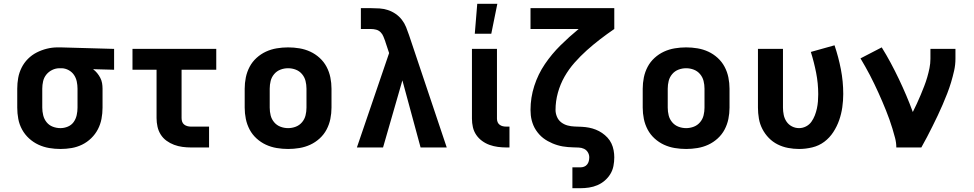

<svg xmlns="http://www.w3.org/2000/svg" viewBox="-20 -778 5140 1013"><path d="M299 8Q269 8 239.5 3Q210 -2 183 -14.5Q156 -27 133.5 -47.5Q111 -68 96.5 -94.5Q82 -121 76.5 -150.5Q71 -180 71 -210V-310Q71 -339 76 -367Q81 -395 94 -421Q107 -447 127.5 -467.5Q148 -488 173.5 -501Q199 -514 227 -521Q255 -528 284 -528H300L582 -520V-410L471 -413Q483 -404 492.5 -392.5Q502 -381 509 -367.5Q516 -354 518.5 -339.5Q521 -325 521 -310V-210Q521 -180 515.5 -151Q510 -122 496.5 -96Q483 -70 461.5 -49Q440 -28 413.5 -15Q387 -2 358 3Q329 8 299 8ZM299 -102Q319 -102 338 -110Q357 -118 368.5 -134Q380 -150 384.5 -170Q389 -190 389 -210V-310Q389 -329 385 -348Q381 -367 370.5 -382.5Q360 -398 343 -407.5Q326 -417 307 -418H294Q274 -418 255.5 -409Q237 -400 224.5 -384.5Q212 -369 207.5 -349.5Q203 -330 203 -310V-210Q203 -190 208 -169.5Q213 -149 226 -133Q239 -117 258.5 -109.5Q278 -102 299 -102Z M987 0Q965 0 942.5 -3Q920 -6 898.5 -14Q877 -22 858.5 -35.5Q840 -49 828 -68Q816 -87 811 -109.5Q806 -132 806 -155V-410H679V-520H1121V-410H938V-155Q938 -145 941 -136Q944 -127 951.5 -121Q959 -115 968.5 -112.5Q978 -110 987 -110H1083V0Z M1500 8Q1470 8 1440 3Q1410 -2 1383 -14.5Q1356 -27 1333.5 -47.5Q1311 -68 1297 -94.5Q1283 -121 1277 -150.5Q1271 -180 1271 -210V-310Q1271 -340 1277 -369.5Q1283 -399 1297 -425.5Q1311 -452 1333.5 -472.5Q1356 -493 1383 -505.5Q1410 -518 1440 -523Q1470 -528 1500 -528Q1530 -528 1560 -523Q1590 -518 1617 -505.5Q1644 -493 1666.5 -472.5Q1689 -452 1703 -425.5Q1717 -399 1723 -369.5Q1729 -340 1729 -310V-210Q1729 -180 1723 -150.5Q1717 -121 1703 -94.5Q1689 -68 1666.5 -47.5Q1644 -27 1617 -14.5Q1590 -2 1560 3Q1530 8 1500 8ZM1500 -102Q1521 -102 1540.5 -109.5Q1560 -117 1573.5 -133Q1587 -149 1592 -169Q1597 -189 1597 -210V-310Q1597 -331 1592 -351Q1587 -371 1573.5 -387Q1560 -403 1540.5 -410.5Q1521 -418 1500 -418Q1479 -418 1459.5 -410.5Q1440 -403 1426.5 -387Q1413 -371 1408 -351Q1403 -331 1403 -310V-210Q1403 -189 1408 -169Q1413 -149 1426.5 -133Q1440 -117 1459.5 -109.5Q1479 -102 1500 -102Z M1863 0 2033 -498 2013 -558V-559Q2008 -572 2003 -585Q1998 -598 1988 -608Q1978 -618 1964.5 -621.5Q1951 -625 1937 -625H1884V-735H1937Q1960 -735 1982.5 -733.5Q2005 -732 2026.5 -725Q2048 -718 2067 -705Q2086 -692 2100 -674Q2114 -656 2122.5 -635Q2131 -614 2138 -593L2337 0H2199L2103 -354L2001 0Z M2651 0Q2629 0 2606.5 -3Q2584 -6 2563 -13.5Q2542 -21 2523.5 -34.5Q2505 -48 2492.5 -66.5Q2480 -85 2475 -107Q2470 -129 2470 -152V-520H2602V-152Q2602 -142 2605.5 -133.5Q2609 -125 2616.5 -119.5Q2624 -114 2633 -112Q2642 -110 2651 -110H2668V0ZM2485 -600 2498 -758H2604L2572 -600Z M3000 215V105H3042Q3052 105 3061.5 101.5Q3071 98 3077.5 90Q3084 82 3086.5 72Q3089 62 3089 52Q3089 38 3081.5 25.5Q3074 13 3061 7Q3048 1 3033.5 0.5Q3019 0 3005 -0.5Q2991 -1 2977 -2Q2963 -3 2949 -5.5Q2935 -8 2921.5 -12Q2908 -16 2895 -21.5Q2882 -27 2869.5 -34Q2857 -41 2846 -49.5Q2835 -58 2825.5 -68.5Q2816 -79 2808 -91Q2800 -103 2794.5 -116Q2789 -129 2785.5 -142.5Q2782 -156 2780.5 -170Q2779 -184 2779 -198Q2779 -263 2799 -325Q2819 -387 2855 -440Q2891 -493 2937 -538.5Q2983 -584 3033 -625H2779V-735H3221V-625Q3183 -599 3146.5 -571Q3110 -543 3076 -512.5Q3042 -482 3011.5 -447.5Q2981 -413 2958.5 -373.5Q2936 -334 2923.5 -289Q2911 -244 2911 -198Q2911 -180 2918.5 -162Q2926 -144 2941 -132.5Q2956 -121 2974.5 -116Q2993 -111 3012 -110.5Q3031 -110 3050 -109Q3069 -108 3087.5 -104.5Q3106 -101 3123.5 -94Q3141 -87 3156.5 -76.5Q3172 -66 3185 -52Q3198 -38 3206 -21Q3214 -4 3217.5 15Q3221 34 3221 52Q3221 75 3216.5 98Q3212 121 3200 140.5Q3188 160 3170.5 175Q3153 190 3132 199Q3111 208 3088 211.5Q3065 215 3042 215Z M3600 8Q3570 8 3540 3Q3510 -2 3483 -14.5Q3456 -27 3433.5 -47.5Q3411 -68 3397 -94.5Q3383 -121 3377 -150.5Q3371 -180 3371 -210V-310Q3371 -340 3377 -369.5Q3383 -399 3397 -425.5Q3411 -452 3433.5 -472.5Q3456 -493 3483 -505.5Q3510 -518 3540 -523Q3570 -528 3600 -528Q3630 -528 3660 -523Q3690 -518 3717 -505.5Q3744 -493 3766.5 -472.5Q3789 -452 3803 -425.5Q3817 -399 3823 -369.5Q3829 -340 3829 -310V-210Q3829 -180 3823 -150.5Q3817 -121 3803 -94.5Q3789 -68 3766.5 -47.5Q3744 -27 3717 -14.5Q3690 -2 3660 3Q3630 8 3600 8ZM3600 -102Q3621 -102 3640.5 -109.5Q3660 -117 3673.5 -133Q3687 -149 3692 -169Q3697 -189 3697 -210V-310Q3697 -331 3692 -351Q3687 -371 3673.5 -387Q3660 -403 3640.5 -410.5Q3621 -418 3600 -418Q3579 -418 3559.5 -410.5Q3540 -403 3526.5 -387Q3513 -371 3508 -351Q3503 -331 3503 -310V-210Q3503 -189 3508 -169Q3513 -149 3526.5 -133Q3540 -117 3559.5 -109.5Q3579 -102 3600 -102Z M4196 8Q4167 8 4138 2.5Q4109 -3 4083 -16Q4057 -29 4036.5 -50Q4016 -71 4002.5 -97Q3989 -123 3984 -152Q3979 -181 3979 -210V-520H4111V-210Q4111 -191 4115 -171.5Q4119 -152 4130 -136Q4141 -120 4158.5 -111Q4176 -102 4196 -102Q4215 -102 4232.5 -111Q4250 -120 4261 -135.5Q4272 -151 4279 -169Q4286 -187 4290 -205.5Q4294 -224 4295.5 -243Q4297 -262 4297 -281Q4297 -338 4286 -394Q4275 -450 4258 -504L4383 -539Q4404 -477 4416.5 -412.5Q4429 -348 4429 -282Q4429 -247 4424 -212Q4419 -177 4407.5 -144Q4396 -111 4376.5 -81Q4357 -51 4329 -30Q4301 -9 4266 -0.5Q4231 8 4196 8Z M4709 0Q4709 -25 4702.5 -50Q4696 -75 4688.5 -99.5Q4681 -124 4672.5 -148Q4664 -172 4654.5 -195.5Q4645 -219 4635 -242.5Q4625 -266 4614.5 -289Q4604 -312 4593 -335Q4582 -358 4570 -381Q4558 -404 4545.5 -426Q4533 -448 4520 -470L4632 -528Q4657 -488 4679.5 -446Q4702 -404 4722.5 -361Q4743 -318 4761.5 -274.5Q4780 -231 4796 -187Q4807 -209 4817.5 -231.5Q4828 -254 4837.5 -277Q4847 -300 4856 -323Q4865 -346 4872 -370Q4879 -394 4884 -418.5Q4889 -443 4889 -468V-520H5021V-468Q5021 -436 5014 -405Q5007 -374 4998 -344Q4989 -314 4977.5 -284.5Q4966 -255 4953.5 -226Q4941 -197 4927.5 -168.5Q4914 -140 4900 -112Q4886 -84 4871.5 -56Q4857 -28 4841 0Z"/></svg>

Font: Iosevka Aile Extrabold
Style: Regular
Weight: 800
Designer: Belleve Invis
Foundry: Belleve Invis
Version: Version 27.3.5; ttfautohint (v1.8.4)